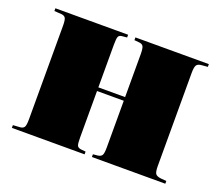

<svg xmlns="http://www.w3.org/2000/svg" viewBox="-93 -656 908 789"><g transform="rotate(20 360.5 -261.5)"><path d="M25 0V-12L56 -14Q69 -15 74 -23Q79 -31 79 -57V-466Q79 -492 74 -500Q69 -508 56 -509L25 -511V-523H343V-511L322 -509Q309 -508 305.5 -499.5Q302 -491 302 -465V-278H419V-465Q419 -490 414.5 -499Q410 -508 396 -509L375 -511V-523H696V-511L672 -509Q654 -508 648 -499.5Q642 -491 642 -465V-58Q642 -32 648 -24Q654 -16 672 -14L696 -12V0H375V-12L396 -14Q410 -16 414.5 -24.5Q419 -33 419 -58V-262H302V-58Q302 -32 305.5 -24Q309 -16 322 -14L343 -12V0Z"/></g></svg>

Font: Literata 72pt Black
Style: Regular
Weight: 900
Designer: Latin by Veronika Burian and Jose Scaglione. Greek by Irene Vlachou. Cyrillic by Vera Evstafieva.
Foundry: TypeTogether
Version: Version 3.002